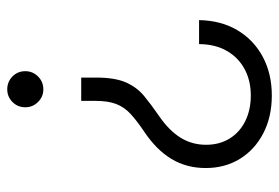

<svg xmlns="http://www.w3.org/2000/svg" viewBox="-142 -434 784 540"><g transform="rotate(-90 250.0 -164.0)"><path d="M301.8 -327.6V-285.2Q301.8 -232.9 288.3 -202.1Q274.9 -171.4 250.5 -151.1Q226.1 -130.9 193.4 -108.4Q152.3 -80.1 132.6 -47.9Q112.8 -15.6 112.8 23.4Q112.8 61.5 130.4 89.8Q147.9 118.2 179.4 133.8Q210.9 149.4 251.5 149.4Q293 149.4 325.4 132.1Q357.9 114.7 376.7 82.3Q395.5 49.8 396 3.9H463.4Q462.4 65.4 435.1 111.6Q407.7 157.7 360.1 183.1Q312.5 208.5 251.5 208.5Q191.4 208.5 145.3 184.6Q99.1 160.6 73.2 118.7Q47.4 76.7 47.4 22.5Q47.4 -31.2 72.8 -73.5Q98.1 -115.7 148.9 -149.9Q180.2 -170.9 199.5 -188.7Q218.8 -206.5 227.5 -229.2Q236.3 -252 236.3 -288.1V-327.6ZM268.6 -535.6Q290 -535.6 304.9 -521Q319.8 -506.3 319.8 -484.9Q319.8 -463.9 304.9 -449Q290 -434.1 268.6 -434.1Q248 -434.1 233.2 -449Q218.3 -463.9 218.3 -484.9Q218.3 -506.3 233.2 -521Q248 -535.6 268.6 -535.6Z"/></g></svg>

Font: Inter 24pt Light
Style: Regular
Weight: 300
Designer: Rasmus Andersson
Foundry: rsms
Version: Version 4.001;git-66647c0bb